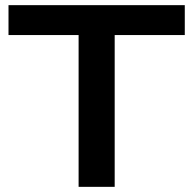

<svg xmlns="http://www.w3.org/2000/svg" viewBox="-20 -725 749 745"><path d="M285 0V-589H13V-705H697V-589H425V0Z"/></svg>

Font: Nunito Sans 10pt SemiExpanded
Style: Bold
Weight: 700
Width: 6
Designer: Vernon Adams
Foundry: Vernon Adams
Version: Version 3.101;gftools[0.9.27]